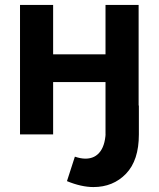

<svg xmlns="http://www.w3.org/2000/svg" viewBox="-20 -544 643 777"><path d="M61 0V-524H195V-324H407V-524H541V0H407V-212H195V0ZM251 189 283 90Q295 94 305.5 96Q316 98 326 98Q365 98 386.5 68Q408 38 408 -20V-117H542V0Q542 105 490 159Q438 213 358 213Q334 213 307 207Q280 201 251 189Z"/></svg>

Font: YasnoRaleway
Style: Bold
Weight: 700
Designer: Matt McInerney, Pablo Impallari, Rodrigo Fuenzalida
Foundry: Matt McInerney, Pablo Impallari, Rodrigo Fuenzalida
Version: Version 4.026